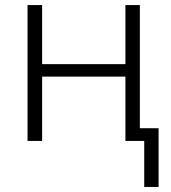

<svg xmlns="http://www.w3.org/2000/svg" viewBox="-20 -552 668 752"><path d="M601.1 180.2V-49.8H527.8V-532.2H471.2V-300.8H145V-532.2H87.9V0H145V-252H471.2V0H544.9V180.2Z"/></svg>

Font: Noto Reveo Sans
Style: Regular
Weight: 300
Designer: Monotype Design Team
Foundry: Monotype Imaging Inc.
Version: Version 2.007